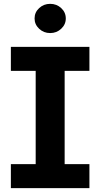

<svg xmlns="http://www.w3.org/2000/svg" viewBox="-20 -969 517 989"><path d="M36 0V-123.7H163.8V-603.8H36V-727.5H440.6V-603.8H313V-123.7H440.6V0ZM238.4 -798.7Q205.3 -798.7 181.7 -820.8Q158.1 -842.9 158.1 -873.9Q158.1 -905.5 181.7 -927.3Q205.3 -949.2 238.4 -949.2Q271.6 -949.2 295.2 -927.4Q318.9 -905.5 318.9 -873.9Q318.9 -842.9 295.2 -820.8Q271.6 -798.7 238.4 -798.7Z"/></svg>

Font: Inter Variable LoSnoCo
Style: Regular
Weight: 400
Designer: Rasmus Andersson
Foundry: rsms
Version: Version 4.000;git-a52131595; featfreeze: case,dlig,ss01,ss02